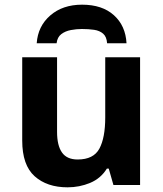

<svg xmlns="http://www.w3.org/2000/svg" viewBox="-20 -791 697 821"><path d="M579 -546V0H465L445 -70H437Q411 -28 365.5 -9Q320 10 269 10Q181 10 128 -37.5Q75 -85 75 -190V-546H224V-227Q224 -169 245 -139Q266 -109 312 -109Q380 -109 405 -155.5Q430 -202 430 -289V-546ZM331 -771Q417 -771 467 -726Q517 -681 521 -606H438Q436 -634 421 -647Q406 -660 382.5 -663.5Q359 -667 330 -667Q307 -667 283 -662.5Q259 -658 242 -645Q225 -632 222 -606H137Q142 -679 195 -725Q248 -771 331 -771Z"/></svg>

Font: Noto IKEA Simplified Chinese
Style: Bold
Weight: 700
Designer: Monotype Design Team
Foundry: Monotype Imaging Inc.
Version: Version 1.100